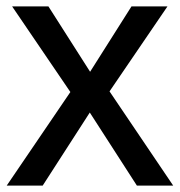

<svg xmlns="http://www.w3.org/2000/svg" viewBox="-20 -583 565 603"><path d="M1 0 201 -294 18 -563H132L271 -345H255L393 -563H506L324 -296L524 0H410L254 -242H270L114 0Z"/></svg>

Font: BDO Grotesk
Style: Regular
Weight: 400
Designer: Deni Anggara
Foundry: Lokal Container
Version: Version 2.000